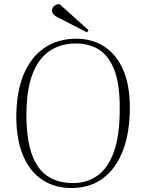

<svg xmlns="http://www.w3.org/2000/svg" viewBox="-20 -933 719 967"><path d="M62 -341Q62 -468 98.5 -556.5Q135 -645 203 -691.5Q271 -738 364 -738Q445 -738 506 -698Q567 -658 600.5 -581Q634 -504 634 -391Q634 -264 598.5 -173Q563 -82 497.5 -34Q432 14 340 14Q256 14 193.5 -27Q131 -68 97 -147.5Q63 -227 62 -341ZM113 -358Q113 -234 140 -157.5Q167 -81 219.5 -46Q272 -11 347 -11Q418 -11 471 -48.5Q524 -86 553.5 -168Q583 -250 583 -383Q584 -502 558 -574.5Q532 -647 482.5 -680.5Q433 -714 361 -714Q287 -714 231 -677Q175 -640 144.5 -562Q114 -484 113 -358ZM426 -781 418 -770 268 -847Q258 -852 250 -860Q242 -868 242 -880Q242 -887 245 -893.5Q248 -900 256 -905.5Q264 -911 279 -913Z"/></svg>

Font: Literata 60pt ExtraLight
Style: Italic
Weight: 250
Italic angle: -2°
Designer: Latin by Veronika Burian and Jose Scaglione. Greek by Irene Vlachou. Cyrillic by Vera Evstafieva
Foundry: TypeTogether
Version: Version 3.103;gftools[0.9.29]